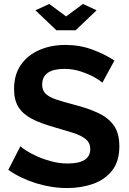

<svg xmlns="http://www.w3.org/2000/svg" viewBox="-20 -942 653 970"><path d="M497 -524Q488 -534 459 -550.5Q430 -567 389.5 -580.5Q349 -594 306 -594Q193 -594 193 -514Q193 -485 211 -468Q229 -451 265 -439Q301 -427 355 -413Q425 -395 476.5 -371Q528 -347 555.5 -307.5Q583 -268 583 -203Q583 -127 546.5 -80.5Q510 -34 450 -13Q390 8 320 8Q240 8 161.5 -16.5Q83 -41 22 -84L83 -203Q92 -194 115 -179.5Q138 -165 171 -150.5Q204 -136 243 -126Q282 -116 322 -116Q436 -116 436 -189Q436 -220 413 -239Q390 -258 348.5 -271Q307 -284 252 -300Q184 -319 139.5 -342.5Q95 -366 73 -401.5Q51 -437 51 -492Q51 -565 85.5 -614.5Q120 -664 179 -689.5Q238 -715 310 -715Q384 -715 448 -691Q512 -667 558 -636ZM229 -922 314 -859 399 -922 468 -890 362 -789H265L159 -890Z"/></svg>

Font: Raleway
Style: Bold
Weight: 700
Designer: Matt McInerney, Pablo Impallari, Rodrigo Fuenzalida
Foundry: Matt McInerney, Pablo Impallari, Rodrigo Fuenzalida
Version: Version 4.026